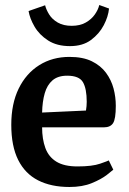

<svg xmlns="http://www.w3.org/2000/svg" viewBox="-20 -735 516 766"><path d="M257 11Q184 11 132 -15.5Q80 -42 52.5 -97Q25 -152 25 -237Q25 -321 54.5 -381.5Q84 -442 136.5 -475Q189 -508 257 -508Q311 -508 346.5 -490.5Q382 -473 403 -444.5Q424 -416 433 -382Q442 -348 442 -313Q442 -260 431 -243.5Q420 -227 395 -227H148Q148 -180 161 -144.5Q174 -109 205 -90Q236 -71 289 -71Q348 -71 379.5 -82Q411 -93 414 -95L432 -58Q428 -54 406 -37Q384 -20 346.5 -4.5Q309 11 257 11ZM148 -286 323 -294Q326 -312 326 -329Q326 -381 311 -407Q296 -433 248 -433Q211 -433 189.5 -414.5Q168 -396 158.5 -363Q149 -330 148 -286ZM259 -551Q207 -551 172 -573.5Q137 -596 118 -628.5Q99 -661 94 -691L160 -714Q164 -697 176 -677.5Q188 -658 210.5 -645Q233 -632 266 -632Q299 -632 322 -645Q345 -658 358.5 -677.5Q372 -697 376 -715L415 -701Q412 -669 394 -634.5Q376 -600 343 -575.5Q310 -551 259 -551Z"/></svg>

Font: Faustina SemiBold
Style: Regular
Weight: 600
Designer: Alfonso Garcia
Foundry: http://www.omnibus-type.com
Version: Version 1.200